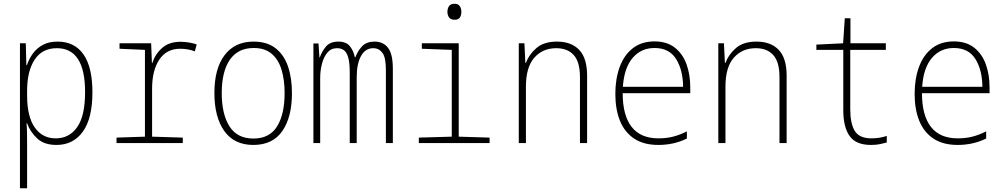

<svg xmlns="http://www.w3.org/2000/svg" viewBox="-20 -760 5340 1020"><path d="M86 240V-530H117L120 -414H123Q134 -447 154.5 -475.5Q175 -504 207.5 -521.5Q240 -539 286 -539Q376 -539 423.5 -471Q471 -403 471 -270Q471 -131 420 -60.5Q369 10 280 10Q214 10 177 -25Q140 -60 124 -105H121Q123 -81 123.5 -54Q124 -27 124 0V240ZM276 -25Q348 -25 390 -84.5Q432 -144 432 -271Q432 -504 282 -504Q204 -504 164 -443Q124 -382 124 -278V-252Q124 -141 164.5 -83Q205 -25 276 -25Z M599 0V-29L750 -34V-495L615 -501V-530H783L787 -425H789Q804 -472 841 -505Q878 -538 939 -538Q962 -538 985.5 -534Q1009 -530 1025 -524L1015 -487Q980 -501 937 -501Q865 -501 826.5 -443.5Q788 -386 788 -289V-34L951 -29V0Z M1326 10Q1224 10 1171.5 -64Q1119 -138 1119 -266Q1119 -396 1173.5 -467.5Q1228 -539 1327 -539Q1398 -539 1443 -504.5Q1488 -470 1509.5 -408.5Q1531 -347 1531 -265Q1531 -138 1480 -64Q1429 10 1326 10ZM1326 -24Q1412 -24 1452 -88.5Q1492 -153 1492 -266Q1492 -336 1475.5 -390Q1459 -444 1423 -474.5Q1387 -505 1328 -505Q1244 -505 1201 -442.5Q1158 -380 1158 -265Q1158 -154 1199 -89Q1240 -24 1326 -24Z M1645 0V-529H1672L1677 -455H1679Q1689 -485 1711 -512Q1733 -539 1778 -539Q1820 -539 1839.5 -513.5Q1859 -488 1865 -456H1868Q1881 -491 1904.5 -515Q1928 -539 1970 -539Q2016 -539 2041.5 -506Q2067 -473 2067 -394V0H2030V-389Q2030 -455 2011.5 -479.5Q1993 -504 1963 -504Q1921 -504 1898 -462.5Q1875 -421 1875 -350V0H1838V-375Q1838 -428 1829.5 -456Q1821 -484 1806 -494Q1791 -504 1771 -504Q1739 -504 1719.5 -481Q1700 -458 1690.5 -421.5Q1681 -385 1681 -346V0Z M2395 -655Q2375 -655 2366 -667Q2357 -679 2357 -697Q2357 -715 2365.5 -727.5Q2374 -740 2395 -740Q2414 -740 2422.5 -727.5Q2431 -715 2431 -697Q2431 -680 2423.5 -667.5Q2416 -655 2395 -655ZM2205 0V-29L2380 -34V-495L2221 -501V-530H2417V-34L2581 -29V0Z M2736 0V-530H2766L2771 -426H2774Q2790 -470 2829.5 -504.5Q2869 -539 2939 -539Q3015 -539 3057 -495Q3099 -451 3099 -358V0H3061V-351Q3061 -431 3028 -467.5Q2995 -504 2935 -504Q2863 -504 2818.5 -453.5Q2774 -403 2774 -300V0Z M3478 10Q3399 10 3348.5 -24Q3298 -58 3273.5 -118.5Q3249 -179 3249 -261Q3249 -341 3272 -404Q3295 -467 3341.5 -503.5Q3388 -540 3457 -540Q3523 -540 3565 -507Q3607 -474 3627 -419Q3647 -364 3647 -296V-265H3288Q3288 -147 3335.5 -86Q3383 -25 3478 -25Q3520 -25 3555.5 -34Q3591 -43 3629 -62V-24Q3560 10 3478 10ZM3609 -299Q3608 -389 3571.5 -447Q3535 -505 3457 -505Q3386 -505 3341 -452.5Q3296 -400 3289 -299Z M3796 0V-530H3826L3831 -426H3834Q3850 -470 3889.5 -504.5Q3929 -539 3999 -539Q4075 -539 4117 -495Q4159 -451 4159 -358V0H4121V-351Q4121 -431 4088 -467.5Q4055 -504 3995 -504Q3923 -504 3878.5 -453.5Q3834 -403 3834 -300V0Z M4607 10Q4527 10 4493.5 -37.5Q4460 -85 4460 -174V-495H4317V-523L4459 -530L4468 -663H4498V-530H4686V-495H4497V-179Q4497 -104 4521 -64.5Q4545 -25 4610 -25Q4633 -25 4653 -28.5Q4673 -32 4691 -38V-3Q4673 2 4653.5 6Q4634 10 4607 10Z M5068 10Q4989 10 4938.5 -24Q4888 -58 4863.5 -118.5Q4839 -179 4839 -261Q4839 -341 4862 -404Q4885 -467 4931.5 -503.5Q4978 -540 5047 -540Q5113 -540 5155 -507Q5197 -474 5217 -419Q5237 -364 5237 -296V-265H4878Q4878 -147 4925.5 -86Q4973 -25 5068 -25Q5110 -25 5145.5 -34Q5181 -43 5219 -62V-24Q5150 10 5068 10ZM5199 -299Q5198 -389 5161.5 -447Q5125 -505 5047 -505Q4976 -505 4931 -452.5Q4886 -400 4879 -299Z"/></svg>

Font: Noto Sans Mono Condensed ExtraLight
Style: Regular
Weight: 200
Width: 3
Designer: Monotype Design Team
Foundry: Monotype Imaging Inc.
Version: Version 2.014; ttfautohint (v1.8.4.7-5d5b)